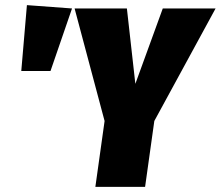

<svg xmlns="http://www.w3.org/2000/svg" viewBox="-20 -729 861 749"><path d="M821 -696 582 -257 546 0H352L388 -257L271 -696H475L508 -402L615 -696ZM85 -709 261 -696 177 -452H63Z"/></svg>

Font: Fira Sans Extra Condensed Black
Style: Italic
Weight: 900
Width: 3
Italic angle: -8°
Designer: Carrois Corporate & Edenspiekermann AG
Foundry: Carrois Corporate GbR & Edenspiekermann AG
Version: Version 4.203